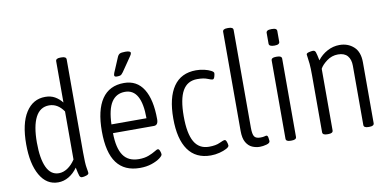

<svg xmlns="http://www.w3.org/2000/svg" viewBox="-72 -967 2416 1188"><g transform="rotate(-10 1136.5 -373.0)"><path d="M209 6Q136 6 95 -65.5Q54 -137 54 -260Q54 -390 98.5 -459.5Q143 -529 220 -529Q255 -529 280.5 -514.5Q306 -500 326 -475V-734Q326 -752 354 -752H363Q392 -752 392 -734V-149Q392 -80 397 -53Q402 -26 402 -19Q402 -10 386.5 -5Q371 0 360 0Q348 0 343.5 -12.5Q339 -25 331 -65Q307 -31 275.5 -12.5Q244 6 209 6ZM223 -49Q251 -49 278 -67Q305 -85 326 -117V-419Q289 -473 235 -473Q178 -473 149.5 -418Q121 -363 121 -259Q121 -158 146.5 -103.5Q172 -49 223 -49Z M723 6Q626 6 577.5 -59Q529 -124 529 -258Q529 -391 576 -460Q623 -529 715 -529Q796 -529 837.5 -462.5Q879 -396 879 -272Q879 -235 852 -235H595Q596 -141 627.5 -95Q659 -49 726 -49Q761 -49 787 -59Q813 -69 829 -79Q845 -89 850 -89Q858 -89 863 -76Q868 -63 868 -54Q868 -45 848.5 -30.5Q829 -16 796.5 -5Q764 6 723 6ZM595 -290H815Q815 -474 712 -474Q657 -474 627.5 -429.5Q598 -385 595 -290ZM680 -576Q664 -576 664 -586Q664 -592 668 -602.5Q672 -613 676 -621L706 -692Q712 -707 721.5 -712.5Q731 -718 757 -718Q790 -718 790 -705Q790 -698 783 -688Q776 -678 764 -660L720 -596Q710 -582 702.5 -579Q695 -576 680 -576Z M1168 6Q1074 6 1026 -62Q978 -130 978 -259Q978 -390 1026 -459.5Q1074 -529 1168 -529Q1195 -529 1220 -523Q1245 -517 1261 -508.5Q1277 -500 1277 -492Q1277 -483 1272.5 -469Q1268 -455 1260 -455Q1252 -455 1229 -464.5Q1206 -474 1166 -474Q1104 -474 1074 -422Q1044 -370 1044 -261Q1044 -153 1074 -101Q1104 -49 1166 -49Q1209 -49 1234 -61Q1259 -73 1268 -73Q1275 -73 1280 -59Q1285 -45 1285 -36Q1285 -27 1267.5 -17.5Q1250 -8 1223 -1Q1196 6 1168 6Z M1476 6Q1451 6 1428 -4Q1405 -14 1390 -39.5Q1375 -65 1375 -112V-734Q1375 -752 1404 -752H1412Q1441 -752 1441 -734V-120Q1441 -79 1451 -64.5Q1461 -50 1488 -50Q1506 -50 1514 -52.5Q1522 -55 1527 -55Q1535 -55 1537.5 -40Q1540 -25 1540 -19Q1540 -6 1517.5 0Q1495 6 1476 6Z M1669 2Q1640 2 1640 -16V-507Q1640 -525 1669 -525H1677Q1706 -525 1706 -507V-16Q1706 2 1677 2ZM1673 -595Q1639 -595 1639 -613V-681Q1639 -689 1646.5 -694Q1654 -699 1673 -699Q1691 -699 1698.5 -694.5Q1706 -690 1706 -681V-613Q1706 -605 1698.5 -600Q1691 -595 1673 -595Z M1899 2Q1870 2 1870 -16V-373Q1870 -420 1867.5 -446.5Q1865 -473 1862.5 -486.5Q1860 -500 1860 -506Q1860 -514 1875.5 -518Q1891 -522 1902 -522Q1914 -522 1918.5 -509.5Q1923 -497 1931 -457Q1956 -490 1992.5 -509.5Q2029 -529 2069 -529Q2122 -529 2158 -496.5Q2194 -464 2194 -398V-16Q2194 2 2165 2H2158Q2129 2 2129 -16V-388Q2129 -428 2109.5 -450.5Q2090 -473 2050 -473Q2011 -473 1979.5 -449.5Q1948 -426 1936 -403V-16Q1936 2 1907 2Z"/></g></svg>

Font: Asap Condensed Light
Style: Regular
Weight: 300
Width: 3
Designer: Pablo Cosgaya
Foundry: Omnibus-Type
Version: Version 3.001; ttfautohint (v1.8.4.7-5d5b)